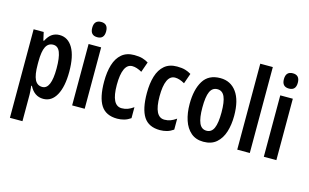

<svg xmlns="http://www.w3.org/2000/svg" viewBox="-113 -1080 2641 1640"><g transform="rotate(15 1208.0 -260.0)"><path d="M290 -553Q365 -553 407.5 -480.5Q450 -408 450 -271Q450 -139 409 -64.5Q368 10 294 10Q215 10 173 -72H167Q173 -17 173 6V240H62V-543H151L167 -471H173Q197 -517 225.5 -535Q254 -553 290 -553ZM259 -459Q215 -459 194 -418Q173 -377 173 -286V-262Q173 -170 194 -128Q215 -86 260 -86Q338 -86 338 -270Q338 -365 319.5 -412Q301 -459 259 -459Z M604 -753Q665 -753 665 -685Q665 -618 604 -618Q542 -618 542 -685Q542 -753 604 -753ZM659 -543V0H548V-543Z M948 10Q848 10 803.5 -58.5Q759 -127 759 -268Q759 -353 778.5 -417Q798 -481 840.5 -517Q883 -553 951 -553Q994 -553 1023 -544.5Q1052 -536 1076 -521L1044 -430Q997 -457 959 -457Q915 -457 893 -409Q871 -361 871 -269Q871 -86 962 -86Q991 -86 1015 -95Q1039 -104 1066 -123V-26Q1039 -7 1009.5 1.5Q980 10 948 10Z M1326 10Q1226 10 1181.5 -58.5Q1137 -127 1137 -268Q1137 -353 1156.5 -417Q1176 -481 1218.5 -517Q1261 -553 1329 -553Q1372 -553 1401 -544.5Q1430 -536 1454 -521L1422 -430Q1375 -457 1337 -457Q1293 -457 1271 -409Q1249 -361 1249 -269Q1249 -86 1340 -86Q1369 -86 1393 -95Q1417 -104 1444 -123V-26Q1417 -7 1387.5 1.5Q1358 10 1326 10Z M1908 -272Q1908 -193 1888 -129.5Q1868 -66 1824.5 -28Q1781 10 1710 10Q1643 10 1599.5 -27.5Q1556 -65 1535 -128.5Q1514 -192 1514 -272Q1514 -400 1561 -476.5Q1608 -553 1712 -553Q1803 -553 1855.5 -481Q1908 -409 1908 -272ZM1627 -271Q1627 -179 1647 -133.5Q1667 -88 1712 -88Q1756 -88 1776 -133Q1796 -178 1796 -272Q1796 -366 1776 -410.5Q1756 -455 1712 -455Q1667 -455 1647 -410.5Q1627 -366 1627 -271Z M2119 0H2008V-760H2119Z M2299 -753Q2360 -753 2360 -685Q2360 -618 2299 -618Q2237 -618 2237 -685Q2237 -753 2299 -753ZM2354 -543V0H2243V-543Z"/></g></svg>

Font: Noto Sans Gujarati UI ExtraCondensed SemiBold
Style: Regular
Weight: 600
Width: 2
Designer: Jelle Bosma - Monotype Design Team, Universal Thirst
Foundry: Monotype Imaging Inc.
Version: Version 2.106; ttfautohint (v1.8.4.7-5d5b)